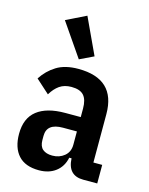

<svg xmlns="http://www.w3.org/2000/svg" viewBox="-122 -881 750 969"><g transform="rotate(15 253.5 -396.5)"><path d="M406 0Q325 0 321 -89H309Q299 -41 264 -14.5Q229 12 177 12Q105 12 69 -28Q33 -68 33 -140Q33 -222 84 -262Q135 -302 231 -302H312V-347Q312 -393 292.5 -415Q273 -437 228 -437Q191 -437 166 -419.5Q141 -402 122 -370L51 -434Q80 -479 124.5 -506.5Q169 -534 238 -534Q433 -534 433 -350V-97H479V0ZM223 -77Q260 -77 286 -98.5Q312 -120 312 -158V-227H239Q155 -227 155 -162V-140Q155 -107 173 -92Q191 -77 223 -77ZM108 -754 212 -805 300 -616 227 -581Z"/></g></svg>

Font: IBM Plex Sans Cond SmBld
Style: Regular
Weight: 600
Width: 3
Designer: Mike Abbink, Paul van der Laan, Pieter van Rosmalen
Foundry: Bold Monday
Version: Version 1.3